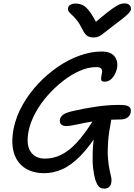

<svg xmlns="http://www.w3.org/2000/svg" viewBox="-20 -1012 793 1133"><path d="M596 101Q573 101 561.5 87Q550 73 541 44Q535 23 530 -15.5Q525 -54 527 -114Q529 -174 542 -258L574 -252Q511 -149 454.5 -92Q398 -35 345.5 -12.5Q293 10 240 10Q192 10 153 -6.5Q114 -23 88.5 -56.5Q63 -90 55.5 -139Q48 -188 60 -252Q75 -325 113 -392.5Q151 -460 205 -517.5Q259 -575 322 -618Q385 -661 451.5 -684.5Q518 -708 579 -708Q620 -708 641 -693Q662 -678 668.5 -655.5Q675 -633 671 -611Q665 -585 654 -567Q643 -549 629 -539.5Q615 -530 599 -530Q581 -530 578 -538.5Q575 -547 578 -560.5Q581 -574 582.5 -586.5Q584 -599 577 -607.5Q570 -616 547 -616Q502 -616 452 -594.5Q402 -573 353 -535Q304 -497 261.5 -449Q219 -401 189.5 -347Q160 -293 149 -240Q133 -158 160.5 -117Q188 -76 245 -76Q295 -76 341 -98.5Q387 -121 432.5 -170Q478 -219 527 -297Q544 -323 562.5 -333Q581 -343 607 -343Q625 -343 632 -330.5Q639 -318 635 -295Q622 -231 618 -178Q614 -125 617 -82Q620 -39 628 -2Q633 18 635.5 30.5Q638 43 638 51.5Q638 60 636 69Q633 84 622 92.5Q611 101 596 101ZM371 -268Q350 -268 340 -279Q330 -290 334 -308Q337 -323 352.5 -335Q368 -347 407 -356Q479 -373 549.5 -383Q620 -393 688 -393Q718 -393 732.5 -387Q747 -381 750.5 -370.5Q754 -360 751 -346Q748 -331 733 -319Q718 -307 690 -307Q624 -307 572.5 -301Q521 -295 482.5 -287.5Q444 -280 417 -274Q390 -268 371 -268ZM717 -992Q729 -992 737.5 -987Q746 -982 750 -974Q754 -966 753 -956Q751 -949 744.5 -940Q738 -931 718 -914Q698 -897 655 -865Q619 -838 599.5 -822Q580 -806 566 -798.5Q552 -791 532 -791Q508 -791 493.5 -801.5Q479 -812 465 -841Q448 -875 432.5 -894Q417 -913 404.5 -924Q392 -935 385.5 -944Q379 -953 382 -966Q384 -977 396 -984Q408 -991 425 -991Q448 -991 467.5 -982Q487 -973 507.5 -946Q528 -919 555 -867H527Q580 -913 613 -938.5Q646 -964 665 -975.5Q684 -987 695.5 -989.5Q707 -992 717 -992Z"/></svg>

Font: Shantell Sans
Style: Italic
Weight: 400
Italic angle: -11°
Designer: Stephen Nixon, Anya Danilova, Shantell Martin
Foundry: Arrow Type
Version: Version 1.011;[c5ecc13dd]